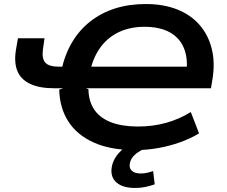

<svg xmlns="http://www.w3.org/2000/svg" viewBox="-20 -735 1127 953"><path d="M650 10Q529 10 445.5 -27.5Q362 -65 319 -132.5Q276 -200 274 -290L294 -297H247Q176 -297 130 -318.5Q84 -340 66.5 -382Q49 -424 59 -487L69 -545H201L193 -489Q187 -444 205 -424Q223 -404 273 -404H308L285 -387Q302 -465 338 -525.5Q374 -586 428 -628.5Q482 -671 551 -693Q620 -715 704 -715Q791 -715 858.5 -688.5Q926 -662 969.5 -612.5Q1013 -563 1030.5 -495Q1048 -427 1035 -344L1027 -297H406L419 -292Q420 -231 448.5 -190Q477 -149 531.5 -128Q586 -107 665 -107Q738 -107 803.5 -125Q869 -143 927 -179L968 -73Q925 -47 873 -28.5Q821 -10 764.5 0Q708 10 650 10ZM697 -602Q628 -602 574 -577.5Q520 -553 483.5 -506.5Q447 -460 430 -393L410 -404H940L902 -352Q916 -432 896 -488Q876 -544 825.5 -573Q775 -602 697 -602ZM651 198Q590 198 559 171.5Q528 145 534 99Q540 55 575 19Q610 -17 670 -41L704 0Q682 9 664 21.5Q646 34 636 48.5Q626 63 624 79Q621 102 636 114Q651 126 678 126Q694 126 708.5 123Q723 120 740 114L748 180Q725 188 701.5 193Q678 198 651 198Z"/></svg>

Font: Nunito Sans 10pt SemiExpanded
Style: Bold Italic
Weight: 700
Width: 6
Italic angle: -9°
Designer: Vernon Adams
Foundry: Vernon Adams
Version: Version 3.101;gftools[0.9.27]